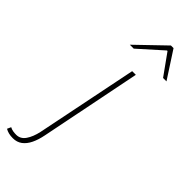

<svg xmlns="http://www.w3.org/2000/svg" viewBox="-422 -763 1037 1037"><g transform="rotate(45 96.0 -245.0)"><path d="M-60 234Q-78 234 -92 230.5Q-106 227 -118 220L-108 198Q-97 204 -85 206Q-73 208 -60 208Q-28 208 -8 179Q12 150 22 104L140 -478H168L52 100Q44 141 29.5 171Q15 201 -7 217.5Q-29 234 -60 234ZM30 -570 190 -724H210L310 -570H284L198 -690H194L60 -570Z"/></g></svg>

Font: Source Sans 3
Style: Italic
Weight: 200
Italic angle: -11°
Designer: Paul D. Hunt
Foundry: Adobe
Version: Version 3.046;hotconv 1.0.118;makeotfexe 2.5.65603